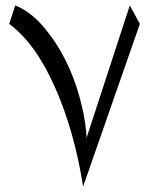

<svg xmlns="http://www.w3.org/2000/svg" viewBox="-20 -673 552 707"><path d="M36 -653Q103 -627 162 -547Q249 -432 285 -267Q296 -215 299 -166L458 -653L495 -585L286 14Q254 -190 182.5 -351.5Q111 -513 14 -585Z"/></svg>

Font: Cardo
Style: Regular
Weight: 400
Designer: David J. Perry
Foundry: David J. Perry
Version: Version 1.0451